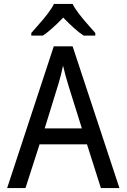

<svg xmlns="http://www.w3.org/2000/svg" viewBox="-20 -951 640 971"><path d="M461.9 -771H402.8Q361.3 -798.3 299.8 -861.8Q234.9 -795.4 196.8 -771H138.2V-784.2Q150.4 -798.3 167 -816.9Q234.9 -892.6 252.9 -931.2H347.2Q365.2 -892.6 433.1 -816.9L461.9 -784.2ZM490.2 0 419.9 -221.2H180.2L108.9 0H16.1L252 -716.8H347.2L584 0ZM394 -301.8 329.1 -508.8Q310.1 -569.3 298.8 -619.1Q289.1 -570.8 276.4 -529.8L206.1 -301.8Z"/></svg>

Font: TypoPRO Noto Mono
Style: Regular
Weight: 400
Designer: Monotype Design Team
Foundry: Monotype Imaging Inc.
Version: Version 1.00